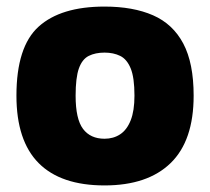

<svg xmlns="http://www.w3.org/2000/svg" viewBox="-20 -549 639 584"><path d="M298 15Q165 15 97.5 -53Q30 -121 30 -258Q30 -407 97.5 -468Q165 -529 298 -529Q385 -529 445.5 -502.5Q506 -476 537.5 -416.5Q569 -357 569 -258Q569 -121 499 -53Q429 15 298 15ZM298 -127Q325 -127 345.5 -140.5Q366 -154 377.5 -183Q389 -212 389 -258Q389 -313 377.5 -341Q366 -369 345.5 -379Q325 -389 298 -389Q270 -389 250 -379Q230 -369 220 -341Q210 -313 210 -258Q210 -187 232.5 -157Q255 -127 298 -127Z"/></svg>

Font: Maven Pro Black
Style: Regular
Weight: 900
Designer: Joe Prince
Foundry: Joe Prince
Version: Version 2.103